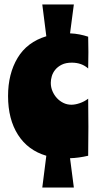

<svg xmlns="http://www.w3.org/2000/svg" viewBox="-20 -733 445 858"><path d="M16 -304Q16 -403 58.5 -474Q101 -545 187 -571L169 -713H310L293 -584Q316 -583 336 -579Q356 -575 374 -569Q374 -554 374.5 -536.5Q375 -519 375 -500Q375 -481 374.5 -462.5Q374 -444 374 -427Q345 -453 301 -453Q274 -453 256 -444Q238 -435 227 -421.5Q216 -408 211.5 -392.5Q207 -377 207 -363Q207 -343 214.5 -325.5Q222 -308 234.5 -294.5Q247 -281 263.5 -273Q280 -265 299 -265Q316 -265 336.5 -272Q357 -279 374 -292Q374 -263 374.5 -231Q375 -199 375 -166Q375 -134 374.5 -101.5Q374 -69 374 -37Q331 -27 293 -26L310 105H169L187 -37Q105 -61 60.5 -130.5Q16 -200 16 -304Z"/></svg>

Font: Ranchers
Style: Regular
Weight: 400
Designer: Pablo Impallari, Brenda Gallo
Foundry: Pablo Impallari, Brenda Gallo
Version: Version 1.000; ttfautohint (v0.8) -G 200 -r 50